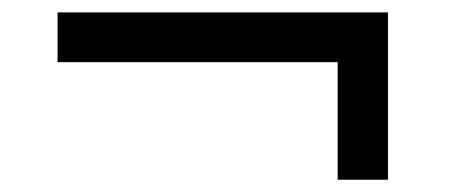

<svg xmlns="http://www.w3.org/2000/svg" viewBox="-20 -401 746 311"><path d="M608.4 -380.9V-109.9H526.9V-300.3H73.2V-380.9Z"/></svg>

Font: Proza Libre
Style: Medium
Weight: 500
Designer: Jasper de Waard
Foundry: Jasper de Waard
Version: Version 1.000; ttfautohint (v1.4.1.8-43bc)